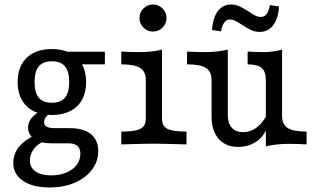

<svg xmlns="http://www.w3.org/2000/svg" viewBox="-20 -646 1416 859"><path d="M39.5 83.1Q39.5 43.5 63.7 12.5Q87.9 -18.5 136.3 -41.1L173.4 -12.1Q146.8 -0.8 130.2 22.2Q113.7 45.2 113.7 71.8Q113.7 103.2 139.1 121Q164.5 138.7 208.9 138.7Q246.8 138.7 276.6 126.2Q306.5 113.7 323 91.9Q339.5 70.2 339.5 41.9Q339.5 18.5 326.6 6.9Q313.7 -4.8 286.3 -4.8H210.5Q162.9 -4.8 134.3 -23.8Q105.6 -42.7 105.6 -75Q105.6 -96 117.7 -113.3Q129.8 -130.6 154.8 -146L204.8 -138.7Q191.1 -130.6 184.3 -121Q177.4 -111.3 177.4 -99.2Q177.4 -85.5 189.1 -79Q200.8 -72.6 224.2 -72.6H292.7Q354 -72.6 386.7 -46Q419.4 -19.4 419.4 29.8Q419.4 76.6 391.1 113.7Q362.9 150.8 313.7 171.8Q264.5 192.7 202.4 192.7Q126.6 192.7 83.1 163.3Q39.5 133.9 39.5 83.1ZM58.9 -279Q58.9 -348.4 99.6 -387.5Q140.3 -426.6 212.1 -426.6Q259.7 -426.6 294.4 -408.9Q329 -391.1 347.2 -358.1Q365.3 -325 365.3 -279Q365.3 -233.1 347.2 -200Q329 -166.9 294.4 -149.2Q259.7 -131.5 212.1 -131.5Q140.3 -131.5 99.6 -170.6Q58.9 -209.7 58.9 -279ZM289.5 -279Q289.5 -326.6 270.6 -349.2Q251.6 -371.8 212.1 -371.8Q172.6 -371.8 153.6 -349.2Q134.7 -326.6 134.7 -279Q134.7 -231.5 153.6 -208.9Q172.6 -186.3 212.1 -186.3Q251.6 -186.3 270.6 -208.9Q289.5 -231.5 289.5 -279ZM229.8 -414.5H449.2V-358.1H302.4Z M632.3 -115.3V-287.1Q632.3 -325.8 607.3 -341.9Q582.3 -358.1 522.6 -358.1V-415.3Q563.7 -412.9 604.8 -412.9Q661.3 -412.9 704.8 -424.2V-115.3Q704.8 -82.3 728.6 -69.8Q752.4 -57.3 814.5 -57.3V0Q701.6 -3.2 668.5 -3.2Q635.5 -3.2 522.6 0V-57.3Q564.5 -57.3 588.3 -62.9Q612.1 -68.5 622.2 -80.6Q632.3 -92.7 632.3 -115.3ZM604 -565.3Q604 -590.3 621.8 -608.1Q639.5 -625.8 664.5 -625.8Q689.5 -625.8 707.3 -608.1Q725 -590.3 725 -565.3Q725 -540.3 707.3 -522.6Q689.5 -504.8 664.5 -504.8Q639.5 -504.8 621.8 -522.6Q604 -540.3 604 -565.3Z M926.6 -125V-287.1Q926.6 -325.8 901.6 -341.9Q876.6 -358.1 816.9 -358.1V-415.3Q857.3 -412.9 899.2 -412.9Q952.4 -412.9 999.2 -424.2V-131.5Q999.2 -94.4 1016.9 -74.6Q1034.7 -54.8 1067.7 -54.8Q1100.8 -54.8 1127.8 -75Q1154.8 -95.2 1177.4 -137.1L1174.2 -73.4Q1159.7 -33.9 1125 -11.3Q1090.3 11.3 1045.2 11.3Q989.5 11.3 958.1 -25Q926.6 -61.3 926.6 -125ZM1087.9 -358.1V-415.3Q1123.4 -412.9 1158.1 -412.9Q1203.2 -412.9 1241.9 -424.2V-128.2Q1241.9 -89.5 1266.9 -73.4Q1291.9 -57.3 1351.6 -57.3V0Q1312.1 -2.4 1269.4 -2.4Q1216.1 -2.4 1169.4 8.9V-287.1Q1169.4 -325.8 1150.8 -341.9Q1132.3 -358.1 1087.9 -358.1ZM1062.1 -535.5Q1041.9 -548.4 1031 -553.6Q1020.2 -558.9 1009.7 -558.9Q994.4 -558.9 984.3 -546.4Q974.2 -533.9 968.5 -505.6L928.2 -512.1Q933.1 -568.5 955.2 -597.2Q977.4 -625.8 1013.7 -625.8Q1033.9 -625.8 1050.4 -618.1Q1066.9 -610.5 1092.7 -594.4Q1109.7 -582.3 1122.2 -576.2Q1134.7 -570.2 1146.8 -570.2Q1162.9 -570.2 1172.6 -582.7Q1182.3 -595.2 1187.9 -623.4L1228.2 -616.9Q1225 -562.1 1202 -532.7Q1179 -503.2 1141.9 -503.2Q1121.8 -503.2 1103.2 -511.7Q1084.7 -520.2 1062.1 -535.5Z"/></svg>

Font: Playfair Micro SmCond SmLight
Style: Regular
Weight: 360
Width: 4
Designer: Claus Eggers Sørensen
Foundry: Claus Eggers Sørensen
Version: Version 2.100;Glyphs 3.2 (3219)